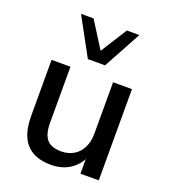

<svg xmlns="http://www.w3.org/2000/svg" viewBox="-139 -856 848 965"><g transform="rotate(20 284.5 -373.5)"><path d="M245 9Q186 9 146.5 -13Q107 -35 87.5 -78.5Q68 -122 68 -188V-488H169V-187Q169 -148 179.5 -122Q190 -96 212.5 -84Q235 -72 269 -72Q307 -72 336 -89Q365 -106 381 -138Q397 -170 397 -212V-488H498V0H400V-107H413Q393 -51 349 -21Q305 9 245 9ZM238 -554 128 -756H195L284 -615L373 -756H440L330 -554Z"/></g></svg>

Font: Nunito Sans 12pt ExtraLight 12pt SemiBold
Style: Regular
Weight: 600
Version: Version 3.101;gftools[0.9.27]